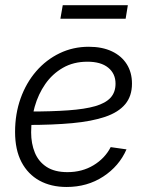

<svg xmlns="http://www.w3.org/2000/svg" viewBox="-20 -723 578 753"><path d="M241.2 10.3Q180.2 10.3 134.8 -14.6Q89.4 -39.6 64.2 -87.6Q39.1 -135.7 39.1 -205.6Q39.1 -276.4 60.8 -337.2Q82.5 -397.9 121.8 -443.4Q161.1 -488.8 213.9 -514.2Q266.6 -539.6 328.1 -539.6Q380.9 -539.6 418.7 -521.7Q456.5 -503.9 477.1 -471.4Q497.6 -439 497.6 -395Q497.6 -346.2 471.2 -314.5Q444.8 -282.7 392.6 -264.9Q340.3 -247.1 263.4 -240Q186.5 -232.9 85.4 -232.9L93.3 -285.6Q183.6 -285.6 248 -290.3Q312.5 -294.9 353.3 -306.6Q394 -318.4 413.6 -339.8Q433.1 -361.3 433.1 -395Q433.1 -434.1 404.5 -457.5Q376 -481 322.8 -481Q268.1 -481 226.6 -457Q185.1 -433.1 157.5 -393.3Q129.9 -353.5 116 -304.2Q102.1 -254.9 102.1 -204.1Q102.1 -159.7 116.7 -124.3Q131.3 -88.9 162.8 -68.4Q194.3 -47.9 244.6 -47.9Q302.2 -47.9 346.9 -75Q391.6 -102.1 414.1 -146L476.1 -137.2Q447.3 -71.3 384.8 -30.5Q322.3 10.3 241.2 10.3ZM481.4 -702.6 472.7 -649.4H216.8L226.1 -702.6Z"/></svg>

Font: Inter 24pt Light
Style: Italic
Weight: 300
Italic angle: -9.3988°
Designer: Rasmus Andersson
Foundry: rsms
Version: Version 4.001;git-66647c0bb